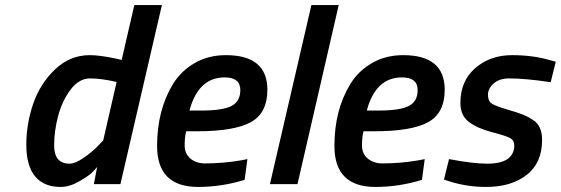

<svg xmlns="http://www.w3.org/2000/svg" viewBox="-20 -728 2217 759"><path d="M220 11Q153 11 118.5 -31Q84 -73 84 -156Q84 -239 111.5 -318.5Q139 -398 198 -454Q257 -510 335 -510Q374 -510 440 -496L461 -491L511 -708H620L456 0H351L364 -68Q357 -59 344 -46Q331 -33 293 -11Q255 11 220 11ZM441 -404Q380 -418 336 -418Q292 -418 258.5 -373Q225 -328 209.5 -268.5Q194 -209 194 -153Q194 -81 255 -81Q277 -81 310.5 -104Q344 -127 366 -150L388 -173Z M790 -82Q862 -82 932 -94L958 -99L947 -17Q856 11 763 11Q601 11 601 -151Q601 -293 664 -396Q696 -448 750 -479Q804 -510 873 -510Q1037 -510 1037 -373Q1037 -281 971.5 -245Q906 -209 758 -209H716Q710 -187 710 -153.5Q710 -120 733 -101Q756 -82 790 -82ZM776 -291Q860 -291 895 -309Q930 -327 930 -372Q930 -422 868 -422Q764 -422 729 -291Z M1047 0 1211 -708H1319L1156 0Z M1491 -82Q1563 -82 1633 -94L1659 -99L1648 -17Q1557 11 1464 11Q1302 11 1302 -151Q1302 -293 1365 -396Q1397 -448 1451 -479Q1505 -510 1574 -510Q1738 -510 1738 -373Q1738 -281 1672.5 -245Q1607 -209 1459 -209H1417Q1411 -187 1411 -153.5Q1411 -120 1434 -101Q1457 -82 1491 -82ZM1477 -291Q1561 -291 1596 -309Q1631 -327 1631 -372Q1631 -422 1569 -422Q1465 -422 1430 -291Z M1993 -418Q1954 -418 1931.5 -398Q1909 -378 1909 -353Q1909 -328 1925 -318Q1941 -308 1984 -295.5Q2027 -283 2047 -275Q2067 -267 2087 -254Q2123 -231 2123 -175Q2123 -84 2062 -36.5Q2001 11 1902 11Q1826 11 1757 -11L1735 -18L1755 -99Q1850 -81 1906 -81Q2013 -81 2013 -154Q2013 -173 1997 -182Q1981 -191 1923.5 -206Q1866 -221 1833 -246.5Q1800 -272 1800 -321Q1800 -408 1859 -459Q1918 -510 2004 -510Q2087 -510 2155 -490L2177 -484L2157 -403Q2058 -418 1993 -418Z"/></svg>

Font: Titillium Web SemiBold
Style: Italic
Weight: 600
Italic angle: -13°
Version: Version 1.002;PS 57.000;hotconv 1.0.70;makeotf.lib2.5.55311